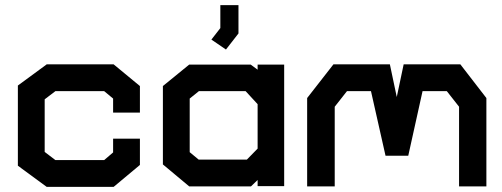

<svg xmlns="http://www.w3.org/2000/svg" viewBox="-20 -730 1965 752"><path d="M425 2H163L50 -81V-395L163 -478H425L528 -393V-289H423V-344L388 -373H197L155 -341V-135L197 -103H388L423 -133V-187H528V-84Z M989 -1V-25L963 0H721L618 -86V-393L721 -477H962L989 -457V-477H1093V-1ZM989 -322 942 -373H759L723 -344V-134L758 -105H947L989 -148ZM808 -575 843 -620V-710H914V-599L865 -536Z M1778 0V-312L1730 -373H1635L1579 -120H1490L1433 -373H1339L1291 -312V0H1183V-346L1286 -478H1507L1534 -350L1561 -478H1783L1885 -346V0Z"/></svg>

Font: Turret Road ExtraBold
Style: Regular
Weight: 800
Designer: Noponies
Foundry: Noponies
Version: Version 1.001; ttfautohint (v1.8)